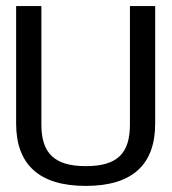

<svg xmlns="http://www.w3.org/2000/svg" viewBox="-20 -600 566 631"><path d="M33 -194C33 -60 108 11 262 11C416 11 490 -60 490 -194V-580H407V-191C407 -97 367 -54 262 -54C157 -54 116 -98 116 -191V-580H33Z"/></svg>

Font: Charger Sport
Style: DfBdExt
Weight: 400
Designer: Jasper
Foundry: Cannot Into Space Fonts
Version: Version 1.1